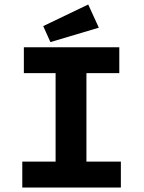

<svg xmlns="http://www.w3.org/2000/svg" viewBox="-20 -833 640 853"><path d="M79 0V-115H227V-508H86V-623H510V-508H364V-115H517V0ZM204 -646 172 -717 372 -813 419 -710Z"/></svg>

Font: Inconsolata Expanded Black
Style: Regular
Weight: 900
Width: 7
Monospace: yes
Designer: Raph Levien, Cyreal, Brenton Simpson
Foundry: Raph Levien, Cyreal, Google
Version: Version 3.001; ttfautohint (v1.8.2.53-6de2)